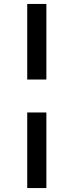

<svg xmlns="http://www.w3.org/2000/svg" viewBox="-20 -803 373 973"><path d="M215 -783V-400H118V-783ZM215 -233V150H118V-233Z"/></svg>

Font: Kreadon Light
Style: Bold
Weight: 600
Designer: Reiya WATANABE
Foundry: StudioGnu
Version: Version 1.003; ttfautohint (v1.8.4.7-5d5b);gftools[0.9.32]